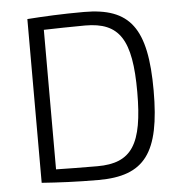

<svg xmlns="http://www.w3.org/2000/svg" viewBox="-51 -748 765 806"><g transform="rotate(-5 331.0 -345.0)"><path d="M93 0C163 5 240 9 332 9C526 9 595 -81 595 -345C595 -609 526 -699 332 -699C240 -699 162 -695 93 -690ZM158 -639C210 -640 265 -642 332 -642C477 -642 526 -566 526 -345C526 -124 477 -49 332 -49C265 -49 208 -50 158 -51Z"/></g></svg>

Font: SnT
Style: Regular
Weight: 300
Designer: Natanael Gama
Version: Version 1.001;PS 001.001;hotconv 1.0.70;makeotf.lib2.5.58329